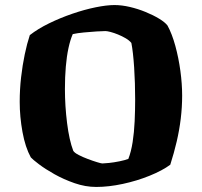

<svg xmlns="http://www.w3.org/2000/svg" viewBox="-20 -740 799 760"><path d="M361 0Q318 0 275 -15Q232 -30 195.5 -50.5Q159 -71 134 -90Q109 -109 102 -117Q80 -157 69 -217.5Q58 -278 58 -337Q58 -386 63.5 -434Q69 -482 78 -525Q87 -568 98 -601Q130 -626 174 -647.5Q218 -669 266 -685.5Q314 -702 358 -711Q402 -720 433 -720Q462 -720 494 -712.5Q526 -705 556.5 -692.5Q587 -680 610 -666Q633 -652 643 -639Q661 -606 674 -558.5Q687 -511 694 -459.5Q701 -408 701 -362Q701 -316 695.5 -270.5Q690 -225 679.5 -180Q669 -135 654 -88Q623 -65 572.5 -44.5Q522 -24 466 -12Q410 0 361 0ZM385 -93Q392 -93 411.5 -95Q431 -97 453 -101.5Q475 -106 488 -111Q499 -139 505 -177.5Q511 -216 513 -260Q515 -304 515 -346Q515 -412 511 -473Q507 -534 500 -570Q492 -580 477.5 -588.5Q463 -597 447 -603.5Q431 -610 417.5 -613.5Q404 -617 397 -617Q386 -617 362 -615.5Q338 -614 312 -611.5Q286 -609 268 -605Q258 -582 251 -549.5Q244 -517 240.5 -476Q237 -435 237 -388Q237 -321 245.5 -253Q254 -185 270 -143Q275 -135 291.5 -126.5Q308 -118 328 -110.5Q348 -103 364.5 -98Q381 -93 385 -93Z"/></svg>

Font: Texturina 12pt Black
Style: Regular
Weight: 900
Designer: Guillermo Torres Carreño
Foundry: Omnibus-Type
Version: Version 1.002